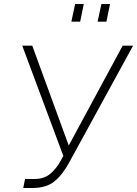

<svg xmlns="http://www.w3.org/2000/svg" viewBox="-20 -938 684 958"><path d="M96 0 105 -45H153Q200 -45 231 -71Q262 -97 284 -138L296 -160L91 -710H141L323 -212L592 -710H644L325 -127Q292 -66 251.5 -33Q211 0 142 0ZM336 -830 355 -918H398L380 -830ZM467 -830 486 -918H529L511 -830Z"/></svg>

Font: Raleway Light
Style: Italic
Weight: 300
Italic angle: -12°
Designer: Matt McInerney, Pablo Impallari, Rodrigo Fuenzalida
Foundry: Matt McInerney, Pablo Impallari, Rodrigo Fuenzalida
Version: Version 4.026